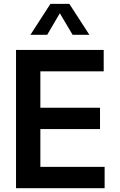

<svg xmlns="http://www.w3.org/2000/svg" viewBox="-20 -997 634 1017"><path d="M64.9 0V-732.4H529.3V-619.1H193.8V-426.3H509.8V-313.5H193.8V-113.3H534.2V0ZM453.6 -812.5H364.7L296.9 -926.8L230 -812.5H141.1L247.1 -976.6H347.2Z"/></svg>

Font: Kumbh Sans SemiBold
Style: Regular
Weight: 600
Version: Version 1.005